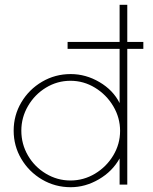

<svg xmlns="http://www.w3.org/2000/svg" viewBox="-20 -770 638 801"><path d="M37 -225Q37 -289 69 -343Q101 -397 155.5 -429Q210 -461 275 -461Q338 -461 395 -427.5Q452 -394 479 -340V-566H262V-595H479V-750H511V-595H578V-566H511V0H479V-109Q449 -55 392.5 -22Q336 11 275 11Q210 11 155.5 -21Q101 -53 69 -107Q37 -161 37 -225ZM481 -224Q481 -279 452.5 -327Q424 -375 376.5 -404Q329 -433 274 -433Q219 -433 172 -404.5Q125 -376 97 -328Q69 -280 69 -225Q69 -169 96.5 -121.5Q124 -74 171.5 -45.5Q219 -17 274 -17Q329 -17 376.5 -45.5Q424 -74 452.5 -121.5Q481 -169 481 -224Z"/></svg>

Font: Poiret One
Style: Regular
Weight: 400
Designer: Denis Masharov (denis.masharov@gmail.com), Cyreal (Charset Expansion)
Foundry: Denis Masharov
Version: Version 1.101